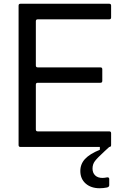

<svg xmlns="http://www.w3.org/2000/svg" viewBox="-20 -783 656 1023"><path d="M89 0Q79 0 79 -10V-753Q79 -763 89 -763H562Q572 -763 572 -753V-690Q572 -680 562 -680H181Q171 -680 171 -670V-434Q171 -424 181 -424H515Q525 -424 525 -414V-352Q525 -342 515 -342H181Q171 -342 171 -332V-93Q171 -83 181 -83H562Q572 -83 572 -73V-10Q572 0 562 0ZM408 128Q408 91 433 64Q458 37 512 15V0H562Q552 10 536 24Q499 58 486 75Q473 92 473 115Q473 138 487 151.5Q501 165 526 165Q536 165 551 162H553Q562 162 562 171V204Q562 213 550 216Q530 220 511 220Q465 220 436.5 195Q408 170 408 128Z"/></svg>

Font: Open Sauce Two
Style: Regular
Weight: 400
Designer: Alfredo Marco Pradil
Foundry: Creative Sauce Fz LLC
Version: Version 1.477